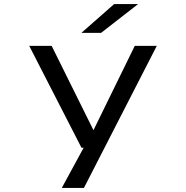

<svg xmlns="http://www.w3.org/2000/svg" viewBox="-20 -726 915 946"><path d="M284.5 200 392 2H381.5L124 -500H234.5L440.5 -84.5L644 -500H752.5L393.5 200ZM478 -564H381L542.5 -706H660.5Z"/></svg>

Font: Trispace SemiExpanded
Style: Regular
Weight: 400
Width: 6
Designer: Tyler Finck
Foundry: Etcetera Type Company
Version: Version 1.210; ttfautohint (v1.8.3)